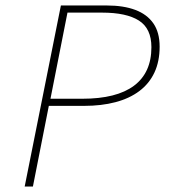

<svg xmlns="http://www.w3.org/2000/svg" viewBox="-20 -680 640 700"><path d="M70 0 202 -660H370Q430 -660 473 -644Q516 -628 539 -595Q562 -562 562 -510Q562 -456 543 -415.5Q524 -375 488 -348Q452 -321 401 -307.5Q350 -294 286 -294H158L100 0ZM164 -320H280Q405 -320 468.5 -367.5Q532 -415 532 -508Q532 -576 486.5 -605Q441 -634 352 -634H226Z"/></svg>

Font: Source Code Pro ExtraLight ExtraLight
Style: Italic
Weight: 250
Italic angle: -11°
Monospace: yes
Version: Version 1.016;hotconv 1.0.116;makeotfexe 2.5.65601